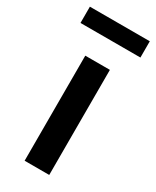

<svg xmlns="http://www.w3.org/2000/svg" viewBox="-187 -724 633 777"><g transform="rotate(30 130.0 -336.0)"><path d="M73 0V-491H188V0ZM-10 -596V-672H270V-596Z"/></g></svg>

Font: Source Sans 3 SemiBold
Style: Regular
Weight: 600
Designer: Paul D. Hunt
Foundry: Adobe
Version: Version 3.046;hotconv 1.0.118;makeotfexe 2.5.65603